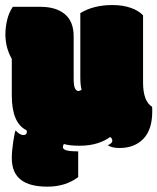

<svg xmlns="http://www.w3.org/2000/svg" viewBox="-20 -567 612 747"><path d="M62.5 133.3Q25.9 106.4 25.9 47.9Q25.9 22 31.2 -13.9Q36.6 -49.8 40.5 -59.6Q57.1 -41.5 70.8 -41.5Q84.5 -41.5 84.5 -54.2Q84.5 -56.2 83.5 -60.1Q25.9 -87.9 25.9 -195.8V-337.9Q1 -381.3 1 -433.6Q1 -460.4 7.8 -489.3Q14.6 -518.1 29.8 -540.5H137.2Q197.8 -540.5 232.2 -512Q266.6 -483.4 266.6 -425.3V-260.3Q266.6 -232.9 272 -222.9Q277.3 -212.9 283.9 -212.9Q290.5 -212.9 297.4 -217.8Q292.5 -233.9 292.5 -268.1V-516.1Q344.2 -547.4 417 -547.4Q458 -547.4 489 -536.4Q520 -525.4 536.6 -507.3V-246.1Q536.6 -173.3 571.8 -151.4Q572.3 -148.9 572.3 -142.1V-133.3Q572.3 -62.5 537.8 -26.9Q503.4 8.8 445.3 8.8Q415 8.8 399.4 -2Q417 -9.8 417 -19Q417 -28.3 408.7 -34.2Q390.6 -20 360.1 -10Q329.6 0 289.6 0Q249.5 0 228.5 -6.8Q224.6 0 224.6 4.9Q224.6 14.2 239 18.1Q253.4 22 284.2 22V122.1Q234.4 159.2 165.3 159.2Q96.2 159.2 62.5 133.3Z"/></svg>

Font: Modak
Style: Regular
Weight: 400
Version: Version 1.036;PS Version 1.000;hotconv 1.0.79;makeotf.lib2.5